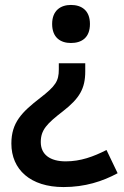

<svg xmlns="http://www.w3.org/2000/svg" viewBox="-20 -565 501 777"><path d="M344 -468C344 -523 310 -545 267 -545C226 -545 191 -523 191 -468C191 -412 226 -391 267 -391C310 -391 344 -412 344 -468ZM325 -276V-309H218V-284C218 -237 205 -217 143 -169C68 -111 26 -69 26 16C26 121 103 192 237 192C324 192 395 169 456 136L411 42C358 69 306 88 246 88C182 88 145 60 145 10C145 -39 169 -64 235 -115C302 -167 325 -207 325 -276Z"/></svg>

Font: Noto Sans Ol Chiki SemiBold
Style: Regular
Weight: 600
Designer: Monotype Design Team, Lewis McGuffie
Foundry: Monotype Imaging Inc.
Version: Version 2.003